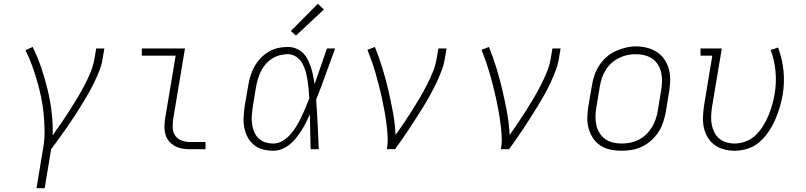

<svg xmlns="http://www.w3.org/2000/svg" viewBox="-20 -785 4240 1010"><path d="M172 205 207 -6Q215 -52 214.5 -97.5Q214 -143 209.5 -187.5Q205 -232 196 -275Q187 -318 175 -359.5Q163 -401 148 -442Q133 -483 114 -521L152 -538Q178 -485 197 -429Q216 -373 230 -315Q244 -257 251.5 -196Q259 -135 257 -73Q280 -105 302 -137Q324 -169 345 -202Q366 -235 386 -268Q406 -301 424 -335.5Q442 -370 456.5 -405Q471 -440 477 -477L486 -530H529L520 -477Q515 -444 502.5 -412.5Q490 -381 475 -350Q460 -319 442.5 -289Q425 -259 407 -229.5Q389 -200 370 -171Q351 -142 331 -113.5Q311 -85 290.5 -56.5Q270 -28 249 0L215 205Z M980 0Q959 0 938.5 -3.5Q918 -7 900.5 -16.5Q883 -26 870 -41Q857 -56 851 -75.5Q845 -95 845 -116Q845 -137 848 -158L904 -492H726V-530H953L890 -152Q887 -129 889 -107Q891 -85 904 -68.5Q917 -52 937.5 -45Q958 -38 980 -38H1061V0Z M1418 8Q1390 8 1363 1Q1336 -6 1315.5 -23Q1295 -40 1282.5 -63.5Q1270 -87 1265 -114Q1260 -141 1261.5 -169Q1263 -197 1267 -226L1286 -336Q1290 -361 1297.5 -386Q1305 -411 1318.5 -435Q1332 -459 1351 -479Q1370 -499 1393.5 -513Q1417 -527 1442.5 -532.5Q1468 -538 1494 -538Q1517 -538 1538 -529.5Q1559 -521 1574 -506Q1589 -491 1599 -471Q1609 -451 1616 -430Q1623 -409 1627 -387Q1631 -365 1635 -343Q1651 -390 1667.5 -436.5Q1684 -483 1700 -530H1743Q1718 -463 1694 -395.5Q1670 -328 1643 -261Q1648 -196 1651 -130.5Q1654 -65 1657 0H1614Q1613 -46 1612 -92Q1611 -138 1610 -184Q1600 -162 1589.5 -140.5Q1579 -119 1566 -99Q1553 -79 1538 -59.5Q1523 -40 1504 -25Q1485 -10 1463 -1Q1441 8 1418 8ZM1418 -30Q1444 -30 1467.5 -44.5Q1491 -59 1509 -79.5Q1527 -100 1540.5 -123Q1554 -146 1565.5 -170Q1577 -194 1587.5 -218.5Q1598 -243 1607 -268Q1606 -292 1603.5 -316Q1601 -340 1597.5 -363.5Q1594 -387 1587.5 -410Q1581 -433 1569.5 -453Q1558 -473 1538 -486.5Q1518 -500 1494 -500Q1473 -500 1452 -494.5Q1431 -489 1412 -477Q1393 -465 1378 -448Q1363 -431 1353 -411Q1343 -391 1337 -370.5Q1331 -350 1327 -329L1309 -219Q1306 -197 1304.5 -175Q1303 -153 1306 -132Q1309 -111 1317 -91.5Q1325 -72 1340 -57.5Q1355 -43 1375.5 -36.5Q1396 -30 1418 -30ZM1537 -598 1510 -622 1652 -765 1684 -735Z M2015 0Q2021 -34 2019 -68.5Q2017 -103 2012.5 -137Q2008 -171 2002 -204Q1996 -237 1989 -269.5Q1982 -302 1973.5 -334.5Q1965 -367 1956 -398.5Q1947 -430 1936 -461.5Q1925 -493 1913 -523L1952 -538Q1974 -484 1991.5 -427Q2009 -370 2022.5 -312Q2036 -254 2047 -195Q2058 -136 2061 -75Q2083 -106 2105 -138.5Q2127 -171 2147.5 -203.5Q2168 -236 2187.5 -269Q2207 -302 2224.5 -336Q2242 -370 2256.5 -405.5Q2271 -441 2277 -477L2286 -530H2329L2320 -477Q2315 -445 2303 -413.5Q2291 -382 2276.5 -351Q2262 -320 2245.5 -290Q2229 -260 2211 -230.5Q2193 -201 2174.5 -172Q2156 -143 2137 -114Q2118 -85 2098 -56.5Q2078 -28 2058 0Z M2615 0Q2621 -34 2619 -68.5Q2617 -103 2612.5 -137Q2608 -171 2602 -204Q2596 -237 2589 -269.5Q2582 -302 2573.5 -334.5Q2565 -367 2556 -398.5Q2547 -430 2536 -461.5Q2525 -493 2513 -523L2552 -538Q2574 -484 2591.5 -427Q2609 -370 2622.5 -312Q2636 -254 2647 -195Q2658 -136 2661 -75Q2683 -106 2705 -138.5Q2727 -171 2747.5 -203.5Q2768 -236 2787.5 -269Q2807 -302 2824.5 -336Q2842 -370 2856.5 -405.5Q2871 -441 2877 -477L2886 -530H2929L2920 -477Q2915 -445 2903 -413.5Q2891 -382 2876.5 -351Q2862 -320 2845.5 -290Q2829 -260 2811 -230.5Q2793 -201 2774.5 -172Q2756 -143 2737 -114Q2718 -85 2698 -56.5Q2678 -28 2658 0Z M3248 8Q3219 8 3190.5 2Q3162 -4 3138.5 -19.5Q3115 -35 3099.5 -58.5Q3084 -82 3076.5 -109Q3069 -136 3069.5 -166Q3070 -196 3075 -226L3094 -336Q3098 -363 3107 -389.5Q3116 -416 3132 -440.5Q3148 -465 3170 -484.5Q3192 -504 3218 -516Q3244 -528 3271.5 -534.5Q3299 -541 3327 -541Q3356 -541 3384.5 -533.5Q3413 -526 3436.5 -510.5Q3460 -495 3475.5 -472Q3491 -449 3498.5 -421.5Q3506 -394 3505.5 -364Q3505 -334 3500 -304L3482 -194Q3477 -167 3468 -140.5Q3459 -114 3443 -89.5Q3427 -65 3405 -45.5Q3383 -26 3357 -13.5Q3331 -1 3303 3.5Q3275 8 3248 8ZM3249 -30Q3272 -30 3295 -34.5Q3318 -39 3339 -49.5Q3360 -60 3378 -77Q3396 -94 3408.5 -114Q3421 -134 3428.5 -156Q3436 -178 3440 -201L3458 -311Q3462 -334 3462.5 -358Q3463 -382 3458 -404Q3453 -426 3441 -445Q3429 -464 3411 -476.5Q3393 -489 3370 -494.5Q3347 -500 3323 -500Q3301 -500 3278.5 -495Q3256 -490 3235 -479.5Q3214 -469 3196 -452.5Q3178 -436 3165.5 -415.5Q3153 -395 3146 -373.5Q3139 -352 3135 -329L3117 -219Q3113 -196 3112.5 -172.5Q3112 -149 3117 -127Q3122 -105 3133.5 -86Q3145 -67 3163 -54Q3181 -41 3203.5 -35.5Q3226 -30 3249 -30Z M3843 8Q3815 8 3787.5 0.5Q3760 -7 3738.5 -23Q3717 -39 3703 -62Q3689 -85 3683 -112Q3677 -139 3678 -168Q3679 -197 3683 -226L3727 -492H3665V-530H3777L3725 -219Q3722 -197 3721 -174Q3720 -151 3724 -130Q3728 -109 3737.5 -89.5Q3747 -70 3763 -56.5Q3779 -43 3800.5 -36.5Q3822 -30 3844 -30Q3873 -30 3902.5 -41Q3932 -52 3954.5 -73.5Q3977 -95 3993.5 -121.5Q4010 -148 4022 -176.5Q4034 -205 4042 -233.5Q4050 -262 4055 -291Q4065 -351 4059.5 -409.5Q4054 -468 4034 -522L4073 -535Q4095 -477 4101.5 -413.5Q4108 -350 4097 -285Q4091 -251 4081 -218Q4071 -185 4056.5 -152.5Q4042 -120 4021.5 -90Q4001 -60 3973.5 -36.5Q3946 -13 3911.5 -2.5Q3877 8 3843 8Z"/></svg>

Font: Iosevka Curly Slab XLtEx
Style: Italic
Weight: 200
Width: 7
Italic angle: -9°
Monospace: yes
Designer: Belleve Invis
Foundry: Belleve Invis
Version: Version 11.1.0; ttfautohint (v1.8.3)